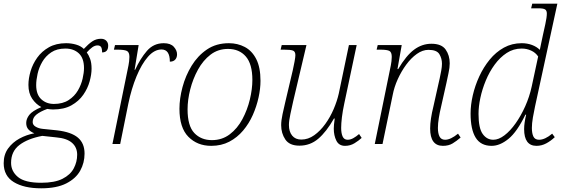

<svg xmlns="http://www.w3.org/2000/svg" viewBox="-60 -780 3039 1040"><path d="M163 240Q70 240 15 206.5Q-40 173 -40 104Q-40 57 -16 24Q8 -9 45.5 -29.5Q83 -50 126 -58Q106 -66 94 -79Q82 -92 82 -114Q82 -136 98.5 -157.5Q115 -179 164 -200Q135 -215 114.5 -245Q94 -275 94 -320Q94 -355 105.5 -394Q117 -433 141.5 -467.5Q166 -502 205 -524Q244 -546 298 -546Q326 -546 352 -538.5Q378 -531 394 -515Q419 -542 440 -556Q461 -570 487 -570Q505 -570 515.5 -559.5Q526 -549 526 -533Q526 -496 493 -496Q493 -518 487 -526Q481 -534 468 -534Q454 -534 440 -524Q426 -514 410 -496Q420 -483 428 -461.5Q436 -440 436 -408Q436 -377 425.5 -339Q415 -301 391 -266.5Q367 -232 327 -209.5Q287 -187 227 -187Q220 -187 211.5 -188Q203 -189 196 -190Q158 -176 137.5 -159.5Q117 -143 117 -119Q117 -103 133.5 -93.5Q150 -84 171 -82L249 -74Q326 -65 362 -34.5Q398 -4 398 52Q398 102 374.5 144.5Q351 187 299 213.5Q247 240 163 240ZM232 -217Q280 -217 312 -238Q344 -259 362 -290Q380 -321 387.5 -354Q395 -387 395 -411Q395 -465 367 -491Q339 -517 294 -517Q248 -517 217.5 -496.5Q187 -476 169 -445Q151 -414 143.5 -380Q136 -346 136 -319Q136 -268 163.5 -242.5Q191 -217 232 -217ZM163 210Q236 210 278.5 188.5Q321 167 339.5 132Q358 97 358 58Q358 18 330 -6.5Q302 -31 244 -36L169 -44Q90 -29 45 5.5Q0 40 0 102Q0 148 37.5 179Q75 210 163 210Z M636 -426Q638 -436 639.5 -448.5Q641 -461 641 -472Q641 -497 627.5 -504Q614 -511 576 -511H557L563 -536H691L669 -402H672Q700 -463 736 -504.5Q772 -546 827 -546Q864 -546 881.5 -526.5Q899 -507 899 -486Q899 -468 889 -457Q879 -446 860 -446Q860 -512 815 -512Q776 -512 741.5 -472.5Q707 -433 679.5 -366.5Q652 -300 635 -218L591 0H549Z M1084 10Q1009 10 960.5 -39Q912 -88 912 -191Q912 -246 928.5 -308Q945 -370 978 -424Q1011 -478 1061 -512Q1111 -546 1180 -546Q1227 -546 1266 -525.5Q1305 -505 1328 -460Q1351 -415 1351 -342Q1351 -300 1340.5 -252Q1330 -204 1309.5 -157.5Q1289 -111 1257 -73Q1225 -35 1182 -12.5Q1139 10 1084 10ZM1088 -21Q1143 -21 1184.5 -52.5Q1226 -84 1253 -134.5Q1280 -185 1293.5 -241.5Q1307 -298 1307 -347Q1307 -433 1271.5 -474Q1236 -515 1175 -515Q1121 -515 1080.5 -484Q1040 -453 1012.5 -403Q985 -353 970.5 -296Q956 -239 956 -188Q956 -98 992.5 -59.5Q1029 -21 1088 -21Z M1809 10Q1776 10 1762 -18Q1748 -46 1748 -83Q1748 -92 1749 -104Q1750 -116 1753 -138H1749Q1708 -66 1664 -28.5Q1620 9 1562 9Q1508 9 1485.5 -24.5Q1463 -58 1463 -102Q1463 -127 1470.5 -162Q1478 -197 1485 -226L1526 -400Q1531 -422 1535.5 -446.5Q1540 -471 1540 -481Q1540 -501 1527 -506Q1514 -511 1479 -511H1460L1466 -536H1600L1528 -231Q1521 -200 1513 -162.5Q1505 -125 1505 -103Q1505 -67 1522.5 -45.5Q1540 -24 1572 -24Q1609 -24 1642 -47.5Q1675 -71 1702 -108.5Q1729 -146 1747.5 -189.5Q1766 -233 1775 -273L1830 -536H1872L1805 -220Q1796 -178 1792 -144.5Q1788 -111 1788 -87Q1788 -58 1796 -40.5Q1804 -23 1823 -23Q1838 -23 1853.5 -31.5Q1869 -40 1885 -54L1899 -33Q1883 -18 1860 -4Q1837 10 1809 10Z M2339 10Q2270 10 2270 -84Q2270 -108 2274.5 -138.5Q2279 -169 2288 -205L2315 -326Q2317 -334 2321.5 -354.5Q2326 -375 2330 -397Q2334 -419 2334 -435Q2334 -463 2320 -486.5Q2306 -510 2261 -510Q2229 -510 2198 -488Q2167 -466 2140.5 -430Q2114 -394 2094.5 -351Q2075 -308 2067 -265L2012 0H1970L2057 -426Q2059 -436 2060.5 -448.5Q2062 -461 2062 -472Q2062 -497 2049.5 -504Q2037 -511 1999 -511H1980L1986 -536H2116L2093 -406H2097Q2140 -479 2183 -511Q2226 -543 2277 -543Q2332 -543 2354 -511.5Q2376 -480 2376 -437Q2376 -414 2369.5 -384.5Q2363 -355 2358 -330L2329 -201Q2322 -172 2317 -141.5Q2312 -111 2312 -87Q2312 -57 2321 -40Q2330 -23 2351 -23Q2381 -23 2421 -56L2435 -35Q2413 -16 2391.5 -3Q2370 10 2339 10Z M2603 10Q2544 10 2516.5 -34.5Q2489 -79 2489 -165Q2489 -212 2501 -264Q2513 -316 2536 -366Q2559 -416 2592.5 -457Q2626 -498 2669.5 -522Q2713 -546 2766 -546Q2796 -546 2821.5 -536.5Q2847 -527 2864 -510Q2868 -530 2872.5 -551Q2877 -572 2881 -591L2894 -650Q2898 -668 2900 -682.5Q2902 -697 2902 -707Q2902 -723 2892.5 -729Q2883 -735 2855 -735H2817L2823 -760H2959L2838 -203Q2832 -176 2826.5 -143.5Q2821 -111 2821 -87Q2821 -57 2829.5 -40Q2838 -23 2860 -23Q2892 -23 2931 -56L2945 -37Q2924 -17 2899 -3.5Q2874 10 2846 10Q2779 10 2779 -81Q2779 -98 2782 -118Q2785 -138 2790 -159H2786Q2741 -66 2694.5 -28Q2648 10 2603 10ZM2612 -23Q2641 -23 2672.5 -47Q2704 -71 2733 -112Q2762 -153 2785 -204.5Q2808 -256 2820 -311L2855 -474Q2841 -495 2817 -506Q2793 -517 2766 -517Q2721 -517 2684.5 -493Q2648 -469 2619.5 -430Q2591 -391 2571.5 -344Q2552 -297 2542 -250Q2532 -203 2532 -163Q2532 -86 2554.5 -54.5Q2577 -23 2612 -23Z"/></svg>

Font: Noto Serif ExtraLight
Style: Italic
Weight: 200
Italic angle: -12°
Designer: Monotype Design Team
Foundry: Monotype Imaging Inc.
Version: Version 2.014; ttfautohint (v1.8.4.7-5d5b)